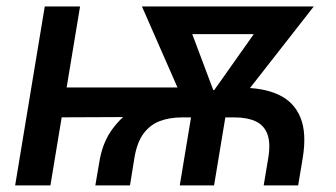

<svg xmlns="http://www.w3.org/2000/svg" viewBox="-20 -562 1018 582"><path d="M269 0 280.8 -69.3Q289.6 -124.5 314.9 -162.4Q340.3 -200.2 374.3 -224.1Q408.2 -248 444.1 -260.7Q480 -273.4 511.2 -278.3Q542.5 -283.2 561.5 -283.2L706.1 -295.9Q776.9 -296.9 824 -275.1Q871.1 -253.4 890.6 -206.1Q910.2 -158.7 897.5 -82L883.8 0H779.3L793 -82Q800.8 -128.4 790.5 -155.5Q780.3 -182.6 754.9 -194.3Q729.5 -206.1 690.9 -206.1H531.2Q493.7 -206.1 464.1 -194.8Q434.6 -183.6 414.8 -156.7Q395 -129.9 387.2 -82L374 0ZM25.9 0 115.7 -542.5H222.7L132.8 0ZM115.2 -206.1 130.4 -296.9H562L547.4 -208ZM524.9 0 569.8 -271H673.8L628.9 0ZM555.7 -210.9 410.2 -542.5H531.2L645.5 -238.3L629.9 -210.9ZM600.6 -210.9 595.7 -241.2 808.6 -542.5H931.2L671.9 -210.9ZM479.5 -458.5 493.7 -542.5H863.8L850.6 -458.5Z"/></svg>

Font: Inter 16pt Medium
Style: Italic
Weight: 500
Italic angle: -9.3988°
Version: Version 4.001;git-66647c0bb